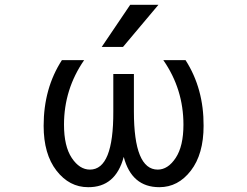

<svg xmlns="http://www.w3.org/2000/svg" viewBox="-20 -778 1040 810"><path d="M529.3 -757.8H648.4L499 -580.1H409.2ZM502 -116.2Q467.8 12.7 351.6 11.7Q272.5 11.7 218.3 -58.1Q164.1 -127.9 164.1 -247.1Q164.1 -405.3 241.2 -524.4H335Q250 -401.4 250 -252Q250 -161.1 282.7 -111.8Q315.4 -62.5 359.4 -62.5Q459 -62.5 458 -307.6V-465.8H544.9V-307.6Q544.9 -62.5 645.5 -62.5Q688.5 -62.5 721.2 -111.8Q753.9 -161.1 753.9 -252Q753.9 -402.3 668.9 -524.4H762.7Q839.8 -404.3 838.9 -247.1Q838.9 -127.9 785.2 -58.1Q731.4 11.7 652.3 11.7Q535.2 11.7 502 -116.2Z"/></svg>

Font: Gen Shin Gothic Monospace Regular
Style: Regular
Weight: 400
Designer: [Source Han Sans]
Ryoko NISHIZUKA  (kana & ideographs); Paul D. Hunt (Latin, Greek & Cyrillic); Wenlong ZHANG  (bopomofo
Version: Version 1.002.20150607